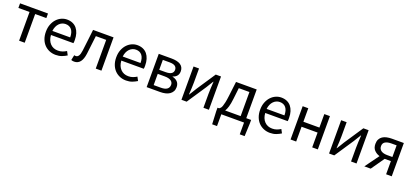

<svg xmlns="http://www.w3.org/2000/svg" viewBox="32 -1480 5647 2634"><g transform="rotate(20 2855.5 -163.0)"><path d="M189 0V-419H26V-486H434V-419H271V0Z M725 12Q676 12 633.5 -5.5Q591 -23 559.5 -55.5Q528 -88 510 -135Q492 -182 492 -242Q492 -302 510.5 -349.5Q529 -397 559.5 -430Q590 -463 629 -480.5Q668 -498 710 -498Q756 -498 792.5 -482Q829 -466 853.5 -436Q878 -406 891 -364Q904 -322 904 -270Q904 -257 903.5 -244.5Q903 -232 901 -223H573Q578 -145 621.5 -99.5Q665 -54 735 -54Q770 -54 799.5 -64.5Q829 -75 856 -92L885 -38Q853 -18 814 -3Q775 12 725 12ZM572 -282H832Q832 -356 800.5 -394.5Q769 -433 712 -433Q686 -433 662.5 -423Q639 -413 620 -393.5Q601 -374 588.5 -346Q576 -318 572 -282Z M996 12Q982 12 972.5 10Q963 8 952 4L968 -72Q973 -70 978 -69Q983 -68 990 -68Q1016 -68 1032 -92.5Q1048 -117 1055 -171Q1065 -250 1074 -328.5Q1083 -407 1092 -486H1391V0H1308V-419H1157Q1149 -352 1141 -284.5Q1133 -217 1125 -150Q1104 12 996 12Z M1752 12Q1703 12 1660.5 -5.5Q1618 -23 1586.5 -55.5Q1555 -88 1537 -135Q1519 -182 1519 -242Q1519 -302 1537.5 -349.5Q1556 -397 1586.5 -430Q1617 -463 1656 -480.5Q1695 -498 1737 -498Q1783 -498 1819.5 -482Q1856 -466 1880.5 -436Q1905 -406 1918 -364Q1931 -322 1931 -270Q1931 -257 1930.5 -244.5Q1930 -232 1928 -223H1600Q1605 -145 1648.5 -99.5Q1692 -54 1762 -54Q1797 -54 1826.5 -64.5Q1856 -75 1883 -92L1912 -38Q1880 -18 1841 -3Q1802 12 1752 12ZM1599 -282H1859Q1859 -356 1827.5 -394.5Q1796 -433 1739 -433Q1713 -433 1689.5 -423Q1666 -413 1647 -393.5Q1628 -374 1615.5 -346Q1603 -318 1599 -282Z M2051 0V-486H2238Q2278 -486 2311 -479Q2344 -472 2367.5 -457.5Q2391 -443 2404 -419.5Q2417 -396 2417 -363Q2417 -322 2395.5 -296Q2374 -270 2336 -259V-256Q2357 -251 2375.5 -242Q2394 -233 2408 -219Q2422 -205 2430 -185Q2438 -165 2438 -139Q2438 -103 2423.5 -77Q2409 -51 2383.5 -33.5Q2358 -16 2323 -8Q2288 0 2246 0ZM2132 -282H2224Q2285 -282 2311 -301.5Q2337 -321 2337 -355Q2337 -389 2312 -408Q2287 -427 2230 -427H2132ZM2132 -59H2237Q2297 -59 2326.5 -81Q2356 -103 2356 -144Q2356 -181 2325 -202Q2294 -223 2232 -223H2132Z M2559 0V-486H2639V-284Q2639 -245 2636.5 -198.5Q2634 -152 2631 -105H2635Q2649 -128 2667.5 -157Q2686 -186 2699 -209L2883 -486H2960V0H2880V-202Q2880 -241 2882.5 -287.5Q2885 -334 2888 -382H2884Q2870 -359 2851.5 -329.5Q2833 -300 2820 -278L2635 0Z M3141 0V172H3070L3061 -15V-67H3085Q3095 -73 3104.5 -83.5Q3114 -94 3122 -116Q3130 -138 3138 -175Q3146 -212 3153 -271L3179 -486H3481V-67H3552V-15L3544 172H3473V0ZM3225 -255Q3217 -183 3203.5 -138Q3190 -93 3173 -67H3399V-419H3244Z M3853 12Q3804 12 3761.5 -5.5Q3719 -23 3687.5 -55.5Q3656 -88 3638 -135Q3620 -182 3620 -242Q3620 -302 3638.5 -349.5Q3657 -397 3687.5 -430Q3718 -463 3757 -480.5Q3796 -498 3838 -498Q3884 -498 3920.5 -482Q3957 -466 3981.5 -436Q4006 -406 4019 -364Q4032 -322 4032 -270Q4032 -257 4031.5 -244.5Q4031 -232 4029 -223H3701Q3706 -145 3749.5 -99.5Q3793 -54 3863 -54Q3898 -54 3927.5 -64.5Q3957 -75 3984 -92L4013 -38Q3981 -18 3942 -3Q3903 12 3853 12ZM3700 -282H3960Q3960 -356 3928.5 -394.5Q3897 -433 3840 -433Q3814 -433 3790.5 -423Q3767 -413 3748 -393.5Q3729 -374 3716.5 -346Q3704 -318 3700 -282Z M4152 0V-486H4234V-289H4468V-486H4550V0H4468V-216H4234V0Z M4714 0V-486H4794V-284Q4794 -245 4791.5 -198.5Q4789 -152 4786 -105H4790Q4804 -128 4822.5 -157Q4841 -186 4854 -209L5038 -486H5115V0H5035V-202Q5035 -241 5037.5 -287.5Q5040 -334 5043 -382H5039Q5025 -359 5006.5 -329.5Q4988 -300 4975 -278L4790 0Z M5547 0V-192H5457H5456L5322 0H5229L5377 -203Q5330 -217 5298 -250.5Q5266 -284 5266 -342Q5266 -382 5280.5 -409.5Q5295 -437 5320.5 -454Q5346 -471 5381 -478.5Q5416 -486 5457 -486H5629V0ZM5471 -252H5547V-422H5471Q5414 -422 5381.5 -402.5Q5349 -383 5349 -340Q5349 -297 5381.5 -274.5Q5414 -252 5471 -252Z"/></g></svg>

Font: Processing Sans Pro
Style: Regular
Weight: 400
Designer: Paul D. Hunt
Foundry: Adobe Systems Incorporated
Version: Version 2.020;PS 2.000;hotconv 1.0.86;makeotf.lib2.5.63406